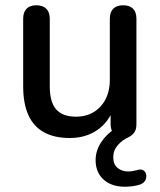

<svg xmlns="http://www.w3.org/2000/svg" viewBox="-20 -515 609 729"><path d="M400 -129 413 -107Q393 -51 349 -21Q305 9 245 9Q186 9 146.5 -13Q107 -35 87.5 -78.5Q68 -122 68 -188V-444Q68 -469 81 -482Q94 -495 118 -495Q142 -495 155.5 -482Q169 -469 169 -444V-187Q169 -128 193 -100Q217 -72 269 -72Q326 -72 361.5 -110.5Q397 -149 397 -212V-444Q397 -469 410 -482Q423 -495 448 -495Q472 -495 485 -482Q498 -469 498 -444V-44Q498 -23 489.5 -11.5Q481 0 466 7Q444 17 427 36.5Q410 56 410 82Q410 109 426.5 122.5Q443 136 467 136Q475 136 483.5 134.5Q492 133 500 131Q515 126 524 131.5Q533 137 535 148Q537 159 532 169Q527 179 514 185Q499 190 483.5 192Q468 194 454 194Q403 194 373 166.5Q343 139 343 93Q343 58 363.5 26Q384 -6 419 -28L411 -8Q405 -16 402.5 -24.5Q400 -33 400 -45Z"/></svg>

Font: Nunito ExtraLight SemiBold
Style: Regular
Weight: 600
Version: Version 3.602